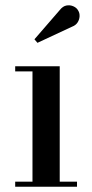

<svg xmlns="http://www.w3.org/2000/svg" viewBox="-20 -713 350 733"><path d="M208 -460V-19.5H274V0H38V-19.5H104V-440.5H38V-460ZM123 -549.5 111.5 -563 208.5 -675Q220 -689.5 233.8 -692Q247.5 -694.5 260 -689Q272.5 -683.5 278 -673.5Q284.5 -663.5 283.8 -650.5Q283 -637.5 276 -627Q269 -616.5 256 -611.5Z"/></svg>

Font: Bodoni Moda Medium
Style: Regular
Weight: 500
Designer: Owen Earl
Foundry: indestructible type
Version: Version 2.005